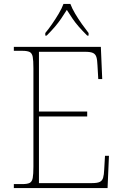

<svg xmlns="http://www.w3.org/2000/svg" viewBox="-20 -951 625 971"><path d="M50 0V-20H93Q118 -20 130 -26Q142 -32 145.5 -51Q149 -70 149 -108V-606Q149 -645 145.5 -663.5Q142 -682 130 -688Q118 -694 93 -694H50V-714H490L497 -551H477L473 -620Q472 -648 467.5 -662.5Q463 -677 450.5 -683Q438 -689 412 -689H177V-387H421V-362H177V-25H446Q472 -25 484.5 -31Q497 -37 501.5 -52Q506 -67 507 -94L511 -163H531L524 0ZM209 -784Q225 -803 243 -829Q261 -855 277 -882Q293 -909 301 -931H336Q344 -909 360 -882Q376 -855 394.5 -829Q413 -803 428 -784V-771H421Q396 -796 378.5 -816Q361 -836 347 -856.5Q333 -877 318 -901Q303 -877 289 -856.5Q275 -836 258 -816Q241 -796 216 -771H209Z"/></svg>

Font: Noto Serif Lao Thin
Style: Regular
Weight: 250
Designer: Monotype Design Team
Foundry: Monotype Imaging Inc.
Version: Version 2.003